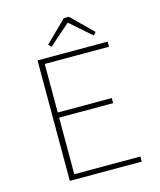

<svg xmlns="http://www.w3.org/2000/svg" viewBox="-123 -928 846 1016"><g transform="rotate(-15 300.0 -420.0)"><path d="M132 0V-660H516V-632H164V-366H460V-338H164V-28H526V0ZM222 -710 208 -726 324 -840H352L468 -726L454 -710L340 -810H336Z"/></g></svg>

Font: Source Code Pro ExtraLight ExtraLight
Style: Regular
Weight: 250
Monospace: yes
Version: Version 1.018;hotconv 1.0.116;makeotfexe 2.5.65601